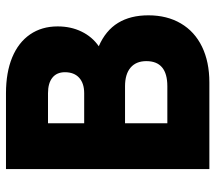

<svg xmlns="http://www.w3.org/2000/svg" viewBox="-60 -678 737 658"><g transform="rotate(-90 309.0 -348.5)"><path d="M59 -697H319Q390 -697 441.5 -675.8Q493 -654.5 520.5 -614.5Q548 -574.5 548 -520Q548 -474.5 530.2 -438Q512.5 -401.5 480 -379Q534 -355.5 560 -313Q586 -270.5 586 -209Q586 -145 558.2 -97.8Q530.5 -50.5 478.5 -25.2Q426.5 0 356 0H59ZM343 -144Q429 -144 429 -216Q429 -251 406.8 -270Q384.5 -289 343 -289H216V-144ZM319 -429Q353 -429 372 -446.2Q391 -463.5 391 -495Q391 -523 372.2 -538Q353.5 -553 319 -553H216V-429Z"/></g></svg>

Font: HK Grotesk Black
Style: Regular
Weight: 900
Designer: Alfredo Marco Pradil
Foundry: Hanken Design Co.
Version: Version 3.001